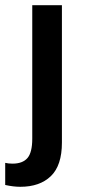

<svg xmlns="http://www.w3.org/2000/svg" viewBox="-47 -528 331 738"><path d="M31 190Q5 190 -27 183V98Q-14 101 1 101Q40 101 58.5 79.5Q77 58 77 5V-508H191V20Q191 108 148.5 149Q106 190 31 190Z"/></svg>

Font: CST
Style: Medium
Weight: 500
Version: Version 1.00